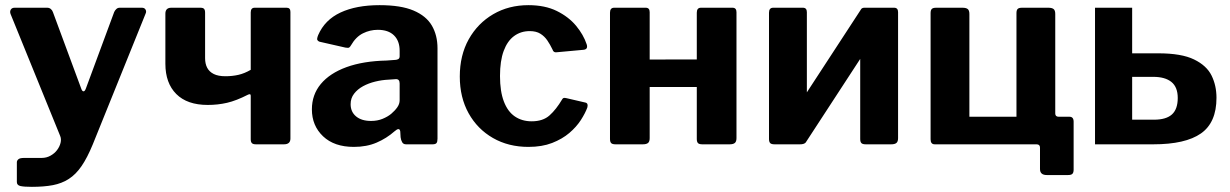

<svg xmlns="http://www.w3.org/2000/svg" viewBox="-20 -560 4773 745"><path d="M103.7 165Q73.3 165 59.4 161.9Q45.4 158.7 45.4 146.4V69.5Q45.4 63.2 51.3 58Q57.1 52.8 73.7 52.8H141.6Q160.6 52.8 176.1 44Q191.7 35.3 201.5 22.2Q211.3 9.1 215 -5.7Q218.6 -20.6 213.4 -32.7L20.9 -505.9Q17.5 -515.2 21.8 -522.6Q26.2 -530 36.7 -530H163.2Q171 -530 176.9 -525.3Q182.7 -520.6 185.2 -513.4L295.7 -214.8Q299 -205.8 304 -205.6Q309 -205.4 313 -216L423.2 -513.7Q426.6 -520.6 431.8 -525.3Q437 -530 444.6 -530H530.7Q540.7 -530 544.8 -522.7Q549 -515.4 544.8 -506.7L340.1 0Q318.7 52.1 296.5 84.4Q274.3 116.8 247.1 134.2Q220 151.7 185.3 158.4Q150.5 165 103.7 165Z M973.2 0Q961.6 0 957.3 -4.7Q952.9 -9.4 952.9 -19.5V-188.5Q952.9 -198.1 941.4 -192.2Q896.8 -169.4 861 -161.1Q825.2 -152.8 786.1 -152.8Q706.3 -152.8 664 -195.2Q621.7 -237.6 621.7 -312.6V-506.9Q621.7 -530 644.9 -530H757.6Q767.8 -530 771.8 -525.6Q775.8 -521.3 775.8 -510.5V-334.3Q775.8 -312.4 784 -296.9Q792.2 -281.4 809.5 -272.8Q826.7 -264.2 854.8 -264.2Q881.5 -264.2 905.2 -269.6Q928.9 -275.1 952.9 -289.1V-511.9Q952.9 -530 968.2 -530H1092.4Q1106.9 -530 1106.9 -514V-22.4Q1106.9 0 1081.7 0Z M1511 -50.6Q1480 -23.2 1441.3 -6.6Q1402.7 10 1353.1 10Q1276.9 10 1233.6 -31.1Q1190.2 -72.3 1190.2 -135.7Q1190.2 -192.4 1224.8 -234.1Q1259.5 -275.8 1324.4 -299.5Q1389.4 -323.1 1480 -325.1L1515.1 -327.7Q1520.3 -328 1525.5 -330.8Q1530.7 -333.6 1530.7 -342V-363Q1530.7 -401.3 1508.7 -422.8Q1486.8 -444.3 1445.8 -444.3Q1415.9 -444.3 1388.5 -430.8Q1361 -417.2 1342 -384.3Q1338.3 -377.5 1334.5 -375.4Q1330.7 -373.4 1319.9 -375.4L1219.6 -398.2Q1214 -400.2 1211.4 -404.7Q1208.8 -409.2 1214.6 -423.9Q1240.2 -483 1301.4 -511.5Q1362.6 -540 1452.8 -540Q1535.5 -540 1584.6 -519.1Q1633.7 -498.3 1655.7 -460.7Q1677.6 -423.1 1677.6 -372.7V-22.1Q1677.6 -9.7 1673.7 -4.9Q1669.7 0 1658.3 0H1555.5Q1545.1 0 1540.5 -8.1Q1535.8 -16.1 1534.4 -27.5L1533.1 -50Q1530.4 -67.7 1511 -50.6ZM1530.7 -236.1Q1530.7 -253.5 1516 -252.9L1487.6 -250.9Q1462.1 -249.8 1435.9 -243.4Q1409.8 -237 1388.5 -225.4Q1367.2 -213.7 1353.9 -196.4Q1340.5 -179.1 1340.5 -155.8Q1340.5 -125.9 1361.7 -108.3Q1382.9 -90.7 1419.7 -90.7Q1444.5 -90.7 1464.4 -98.9Q1484.2 -107 1497.9 -118.3Q1512.4 -130.6 1521.6 -143.7Q1530.7 -156.8 1530.7 -171V-236.1Z M2030.4 -540Q2094.7 -540 2140.5 -517.4Q2186.3 -494.8 2215.2 -460.1Q2244 -425.4 2256.4 -388.1Q2262.8 -368.3 2243.5 -366.7L2139 -357.1Q2127.6 -355.5 2123.7 -368.2Q2114.5 -387.3 2103.7 -403.2Q2092.8 -419.2 2076.7 -429.2Q2060.6 -439.3 2035.4 -439.3Q2000.8 -439.3 1974.7 -420.1Q1948.7 -401 1934.4 -362.4Q1920.1 -323.9 1920.1 -265Q1920.1 -205.4 1935.1 -166.2Q1950.1 -126.9 1977.8 -108.1Q2005.5 -89.3 2043 -89.3Q2086.9 -89.3 2112.5 -112.4Q2138.2 -135.4 2161.2 -174.3Q2163.5 -178.6 2166.9 -179.8Q2170.4 -181 2178.4 -179L2252 -161.9Q2263.4 -158.9 2258.9 -142.6Q2250.9 -120.8 2233.8 -94.1Q2216.6 -67.5 2189.2 -44.1Q2161.8 -20.7 2122.4 -5.3Q2083.1 10 2030.4 10Q1953 10 1892.8 -24.5Q1832.6 -59 1798.3 -120.5Q1764.1 -182 1764.1 -263Q1764.1 -345.4 1798.8 -407.6Q1833.6 -469.7 1893.8 -504.9Q1954 -540 2030.4 -540Z M2500.9 -512.9V-24.1Q2500.9 -10.7 2494.7 -5.4Q2488.4 0 2474 0H2368.6Q2355.9 0 2351.4 -4.9Q2346.9 -9.7 2346.9 -20.7V-510.7Q2346.9 -530 2363.1 -530H2485.5Q2500.9 -530 2500.9 -512.9ZM2837.7 -512.9V-24.1Q2837.7 -10.7 2831.4 -5.4Q2825.2 0 2810.8 0H2705.4Q2692.7 0 2688.2 -4.9Q2683.7 -9.7 2683.7 -20.7V-510.7Q2683.7 -530 2699.8 -530H2822.3Q2837.7 -530 2837.7 -512.9ZM2389.8 -222.5Q2370.9 -222.5 2370.9 -239.9V-313.5Q2370.9 -328.8 2388.3 -328.8L2759.6 -329.5Q2777 -329.5 2777 -314.2V-239.9Q2777 -222.5 2757.4 -222.5Z M3110.8 -512.9V-24.1Q3110.8 -10.7 3104.5 -5.4Q3098.3 0 3083.9 0H2985.6Q2972.9 0 2968.4 -4.9Q2963.9 -9.7 2963.9 -20.7V-510.7Q2963.9 -530 2980.1 -530H3095.4Q3110.8 -530 3110.8 -512.9ZM3464.7 -512.9V-24.1Q3464.7 -10.7 3458.4 -5.4Q3452.2 0 3437.8 0H3339.5Q3326.8 0 3322.3 -4.9Q3317.8 -9.7 3317.8 -20.7V-510.7Q3317.8 -530 3334 -530H3449.3Q3464.7 -530 3464.7 -512.9ZM3320.5 -523 3408.5 -470.5 3106 -6.6 3018 -59.5Z M3607.1 0Q3590.9 0 3590.9 -19.3V-509.3Q3590.9 -520.3 3595.4 -525.1Q3599.9 -530 3612.6 -530H3714.4Q3728.8 -530 3735.1 -524.8Q3741.4 -519.6 3741.4 -505.9V-107H3924.1V-509.3Q3924.1 -520.3 3928.6 -525.1Q3933.1 -530 3945.8 -530H4047.6Q4062 -530 4068.3 -524.8Q4074.6 -519.6 4074.6 -505.9V-17.1Q4074.6 0 4059.2 0ZM4041.8 119.2Q4015.4 119.2 4015.4 95.9V12.7Q4015.4 0 4002 0H3955.1V-107H4074.6V-119.7Q4074.6 -107 4088 -107H4129.8Q4145.9 -107 4145.9 -87.7V98.5Q4145.9 109.2 4141.4 114.2Q4136.9 119.2 4124.1 119.2Z M4228.9 0V-530H4373V-353.1H4474.4Q4564.5 -353.1 4613.2 -329.3Q4662 -305.6 4681.1 -266.9Q4700.2 -228.1 4700.2 -180.5Q4700.2 -84.4 4639.9 -42.2Q4579.6 0 4454.8 0ZM4373 -95.6H4457.9Q4504.7 -95.6 4527.3 -115.9Q4549.9 -136.3 4549.9 -179.8Q4549.9 -222.1 4525.3 -242Q4500.7 -261.8 4454.9 -261.8H4373Z"/></svg>

Font: Libre Franklin Thin
Style: Regular
Weight: 100
Designer: Pablo Impallari, Rodrigo Fuenzalida, Nhung Nguyen
Foundry: Impallari Type
Version: Version 3.000